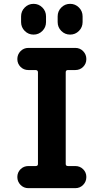

<svg xmlns="http://www.w3.org/2000/svg" viewBox="-20 -980 540 1000"><path d="M410.2 -894.5V-865.2Q410.2 -837.9 391.1 -818.8Q372.1 -799.8 345.2 -799.8Q318.4 -799.8 299.3 -818.8Q280.3 -837.9 280.3 -865.2V-894.5Q280.3 -921.9 299.3 -940.9Q318.4 -960 345.2 -960Q372.1 -960 391.1 -940.9Q410.2 -921.9 410.2 -894.5ZM89.8 -894.5Q89.8 -921.9 108.9 -940.9Q127.9 -960 154.8 -960Q181.6 -960 200.7 -940.9Q219.7 -921.9 219.7 -894.5V-865.2Q219.7 -837.9 200.7 -818.8Q181.6 -799.8 154.8 -799.8Q127.9 -799.8 108.9 -818.8Q89.8 -837.9 89.8 -865.2ZM372.1 -115.2Q396.5 -115.2 413.1 -98.6Q429.7 -82 429.7 -58.1Q429.7 -34.2 413.1 -17.1Q396.5 0 372.1 0H127.9Q103.5 0 86.9 -17.1Q70.3 -34.2 70.3 -58.1Q70.3 -82 86.9 -98.6Q103.5 -115.2 127.9 -115.2H166Q177.7 -115.2 177.7 -126V-603.5Q177.7 -614.3 166 -615.2H127.9Q103.5 -615.2 86.9 -631.8Q70.3 -648.4 70.3 -672.4Q70.3 -696.3 86.9 -713.4Q103.5 -730.5 127.9 -730.5H372.1Q396.5 -730.5 413.1 -713.4Q429.7 -696.3 429.7 -672.4Q429.7 -648.4 413.1 -631.8Q396.5 -615.2 372.1 -615.2H334Q322.3 -615.2 322.3 -603.5V-126Q322.3 -115.2 334 -115.2Z"/></svg>

Font: Rounded-X Mgen+ 1m bold
Style: Bold
Weight: 700
Designer: [Source Han Sans]
Ryoko NISHIZUKA  (kana & ideographs); Paul D. Hunt (Latin, Greek & Cyrillic); Wenlong ZHANG  (bopomofo
Version: Version 1.059.20150602